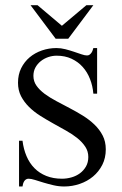

<svg xmlns="http://www.w3.org/2000/svg" viewBox="-20 -691 459 724"><path d="M378.9 -127.9Q378.9 -95.2 365.7 -69.3Q352.5 -43.5 330.8 -25.4Q309.1 -7.3 280.8 2.4Q252.4 12.2 222.2 12.2Q202.1 12.2 182.1 7.6Q162.1 2.9 144.3 -2.4Q126.5 -7.8 111.8 -12.5Q97.2 -17.1 87.9 -17.1Q82 -17.1 77.9 -14.4Q73.7 -11.7 71 -7.3Q68.4 -2.9 66.9 2.2Q65.4 7.3 64.9 12.2H51.8V-160.2H64.9Q68.8 -128.4 80.1 -102.1Q91.3 -75.7 109.9 -56.9Q128.4 -38.1 154.5 -27.6Q180.7 -17.1 213.9 -17.1Q231.9 -17.1 249.8 -22.2Q267.6 -27.3 281.5 -37.6Q295.4 -47.9 304.2 -63.2Q313 -78.6 313 -99.1Q313 -120.6 301.5 -137.9Q290 -155.3 271.5 -170.2Q252.9 -185.1 229 -198.5Q205.1 -211.9 180.4 -225.6Q155.8 -239.3 131.8 -254.4Q107.9 -269.5 89.4 -287.8Q70.8 -306.2 59.3 -328.4Q47.9 -350.6 47.9 -378.9Q47.9 -409.7 59.8 -433.8Q71.8 -458 91.8 -474.9Q111.8 -491.7 137.9 -500.7Q164.1 -509.8 192.9 -509.8Q209.5 -509.8 226.6 -505.4Q243.7 -501 259 -495.8Q274.4 -490.7 287.1 -486.3Q299.8 -481.9 308.1 -481.9Q314 -481.9 317.9 -484.9Q321.8 -487.8 324.7 -491.9Q327.6 -496.1 329.3 -501Q331.1 -505.9 332 -509.8H346.2V-337.9H332Q329.6 -367.2 319.3 -393.3Q309.1 -419.4 291.7 -438.7Q274.4 -458 249.8 -469.5Q225.1 -481 193.8 -481Q177.2 -481 161.6 -475.6Q146 -470.2 133.5 -460.2Q121.1 -450.2 113.5 -436.3Q106 -422.4 106 -404.8Q106 -384.3 117.7 -367.7Q129.4 -351.1 148.7 -336.9Q168 -322.8 192.4 -309.8Q216.8 -296.9 242.4 -283.4Q268.1 -270 292.5 -254.9Q316.9 -239.7 336.2 -221.2Q355.5 -202.6 367.2 -179.9Q378.9 -157.2 378.9 -127.9ZM237.3 -544.9H189.9L95.2 -671.4H121.6L213.4 -593.8L305.7 -671.4H332Z"/></svg>

Font: Scheherazade Rohingya
Style: Regular
Weight: 400
Designer: SIL International
Foundry: SIL International
Version: Version 2.000 (build 440/429)